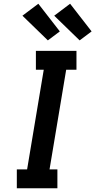

<svg xmlns="http://www.w3.org/2000/svg" viewBox="-20 -1007 510 1027"><path d="M70 0V-101H125L214 -634H172V-735H389V-634H334L245 -101H287V0ZM406 -791 270 -923 355 -987 470 -839ZM236 -791 100 -923 185 -987 300 -839Z"/></svg>

Font: Zed Sans Extended
Style: Bold Italic
Weight: 700
Width: 7
Italic angle: -9°
Designer: Belleve Invis
Foundry: Belleve Invis
Version: Version 1.0.0; ttfautohint (v1.8.4)